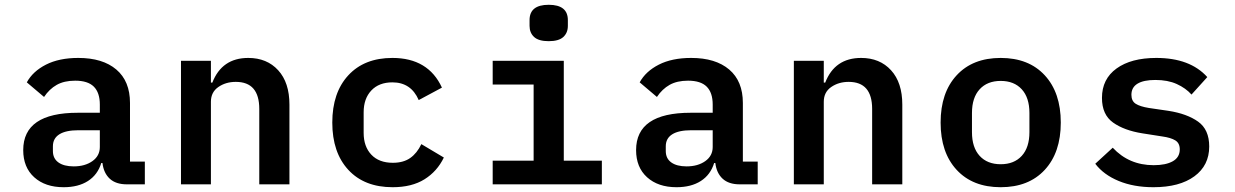

<svg xmlns="http://www.w3.org/2000/svg" viewBox="-20 -770 5160 802"><path d="M408 -89H403Q388 -40 347.5 -14Q307 12 246 12Q169 12 123 -29.5Q77 -71 77 -143Q77 -299 305 -299H397V-333Q397 -383 372 -408Q347 -433 294 -433Q248 -433 217 -415.5Q186 -398 164 -365L92 -426Q117 -472 172 -500Q227 -528 307 -528Q409 -528 466 -479.5Q523 -431 523 -340V-95H585V0H510Q464 0 438.5 -23.5Q413 -47 408 -89ZM288 -75Q335 -75 366 -97Q397 -119 397 -156V-226H308Q255 -226 228 -209Q201 -192 201 -159V-139Q201 -108 224 -91.5Q247 -75 288 -75Z M736 0V-516H861V-425H867Q907 -528 1017 -528Q1095 -528 1142 -476.5Q1189 -425 1189 -333V0H1063V-315Q1063 -428 965 -428Q923 -428 892 -406.5Q861 -385 861 -345V0Z M1368 -258Q1368 -383 1435 -455.5Q1502 -528 1619 -528Q1769 -528 1826 -404L1729 -352Q1697 -426 1619 -426Q1563 -426 1531 -392Q1499 -358 1499 -301V-215Q1499 -158 1531 -124Q1563 -90 1621 -90Q1665 -90 1693.5 -110Q1722 -130 1740 -168L1834 -112Q1806 -54 1753 -21Q1700 12 1620 12Q1502 12 1435 -60.5Q1368 -133 1368 -258Z M2192 -662V-686Q2192 -750 2272 -750Q2352 -750 2352 -686V-662Q2352 -633 2333 -615.5Q2314 -598 2272 -598Q2230 -598 2211 -615.5Q2192 -633 2192 -662ZM2038 -99H2209V-417H2038V-516H2335V-99H2494V0H2038Z M2968 -89H2963Q2948 -40 2907.5 -14Q2867 12 2806 12Q2729 12 2683 -29.5Q2637 -71 2637 -143Q2637 -299 2865 -299H2957V-333Q2957 -383 2932 -408Q2907 -433 2854 -433Q2808 -433 2777 -415.5Q2746 -398 2724 -365L2652 -426Q2677 -472 2732 -500Q2787 -528 2867 -528Q2969 -528 3026 -479.5Q3083 -431 3083 -340V-95H3145V0H3070Q3024 0 2998.5 -23.5Q2973 -47 2968 -89ZM2848 -75Q2895 -75 2926 -97Q2957 -119 2957 -156V-226H2868Q2815 -226 2788 -209Q2761 -192 2761 -159V-139Q2761 -108 2784 -91.5Q2807 -75 2848 -75Z M3296 0V-516H3421V-425H3427Q3467 -528 3577 -528Q3655 -528 3702 -476.5Q3749 -425 3749 -333V0H3623V-315Q3623 -428 3525 -428Q3483 -428 3452 -406.5Q3421 -385 3421 -345V0Z M3909 -258Q3909 -383 3976 -455.5Q4043 -528 4160 -528Q4277 -528 4344 -455.5Q4411 -383 4411 -258Q4411 -133 4344 -60.5Q4277 12 4160 12Q4043 12 3976 -60.5Q3909 -133 3909 -258ZM4160 -84Q4216 -84 4248 -119Q4280 -154 4280 -218V-298Q4280 -362 4248 -397Q4216 -432 4160 -432Q4104 -432 4072 -397Q4040 -362 4040 -298V-218Q4040 -154 4072 -119Q4104 -84 4160 -84Z M4555 -86 4628 -153Q4696 -80 4799 -80Q4850 -80 4879 -96.5Q4908 -113 4908 -146Q4908 -172 4889.5 -183.5Q4871 -195 4835 -200L4752 -213Q4676 -225 4629.5 -258Q4583 -291 4583 -361Q4583 -440 4644 -484Q4705 -528 4810 -528Q4951 -528 5023 -448L4957 -375Q4933 -402 4895.5 -419Q4858 -436 4806 -436Q4757 -436 4731.5 -420.5Q4706 -405 4706 -374Q4706 -348 4724 -336.5Q4742 -325 4779 -319L4861 -307Q4938 -295 4984.5 -262Q5031 -229 5031 -158Q5031 -79 4969 -33.5Q4907 12 4798 12Q4716 12 4653 -14Q4590 -40 4555 -86Z"/></svg>

Font: Writer SemiBold
Style: Regular
Weight: 600
Monospace: yes
Designer: Mike Abbink, Paul van der Laan, Pieter van Rosmalen
Foundry: Bold Monday
Version: Version 2.001 2020